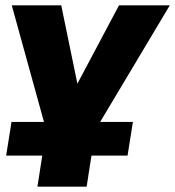

<svg xmlns="http://www.w3.org/2000/svg" viewBox="-20 -518 655 718"><path d="M120 180 138 64H3L23 -62H164L153 -31L24 -498H209L275 -178H255L425 -498H615L339 -36L337 -62H477L457 64H322L304 180Z"/></svg>

Font: Nunito Sans 10pt Black
Style: Italic
Weight: 900
Italic angle: -9°
Designer: Vernon Adams
Foundry: Vernon Adams
Version: Version 3.101;gftools[0.9.27]